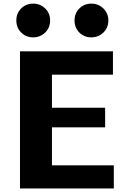

<svg xmlns="http://www.w3.org/2000/svg" viewBox="-20 -1059 708 1079"><path d="M619.6 0H92.3V-770.5H614.7V-639.2H272V-453.6H570.8V-343.3H272V-129.9H619.6ZM426 -876.2Q398.9 -903.3 398.9 -943.8Q398.9 -984.4 426 -1011.5Q453.1 -1038.6 493.2 -1038.6Q533.2 -1038.6 561 -1011.5Q588.9 -984.4 588.9 -943.8Q588.9 -903.3 561 -876.2Q533.2 -849.1 493.2 -849.1Q453.1 -849.1 426 -876.2ZM98.9 -876.2Q71.8 -903.3 71.8 -943.8Q71.8 -984.4 98.9 -1011.5Q126 -1038.6 166 -1038.6Q206.1 -1038.6 233.9 -1011.5Q261.7 -984.4 261.7 -943.8Q261.7 -903.3 233.9 -876.2Q206.1 -849.1 166 -849.1Q126 -849.1 98.9 -876.2Z"/></svg>

Font: Nobile-bold
Style: Bold
Weight: 700
Version: Version 1.000;PS 001.000;hotconv 1.0.38